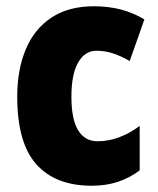

<svg xmlns="http://www.w3.org/2000/svg" viewBox="-20 -583 505 613"><path d="M273 10Q157 10 96 -58.5Q35 -127 35 -274Q35 -361 62.5 -426Q90 -491 144.5 -527Q199 -563 280 -563Q327 -563 366.5 -552.5Q406 -542 441 -521L394 -388Q367 -404 341 -412.5Q315 -421 288 -421Q251 -421 229.5 -383.5Q208 -346 208 -274Q208 -202 229.5 -167Q251 -132 291 -132Q360 -132 426 -181V-39Q394 -15 356.5 -2.5Q319 10 273 10Z"/></svg>

Font: Noto Sans Khmer UI Condensed Black
Style: Regular
Weight: 900
Width: 3
Designer: Danh Hong and the Monotype Design Team
Foundry: Monotype Imaging Inc.
Version: Version 2.002; ttfautohint (v1.8.4.7-5d5b)